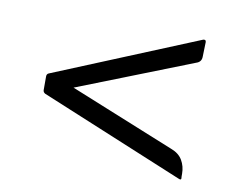

<svg xmlns="http://www.w3.org/2000/svg" viewBox="-49 -498 547 457"><g transform="rotate(10 224.5 -269.0)"><path d="M124 -272 378 -169Q397 -162 405.5 -147.5Q414 -133 414 -115V-108Q416 -98 408 -102L60 -246Q55 -249 55 -254V-287Q55 -293 60 -295L408 -438Q415 -440 415 -433L414 -398Q414 -385 401 -381Z"/></g></svg>

Font: Zain Light
Style: Italic
Weight: 300
Italic angle: -10°
Designer: Zain,Boutros
Foundry: Mobile Telecommunications Company (Zain), 2024
Version: Version 1.51; ttfautohint (v1.8.4)